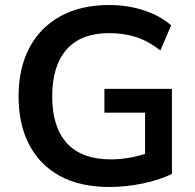

<svg xmlns="http://www.w3.org/2000/svg" viewBox="-20 -735 776 765"><path d="M416 10Q299 10 218.5 -34Q138 -78 96 -159Q54 -240 54 -351Q54 -463 97 -544.5Q140 -626 221 -670.5Q302 -715 415 -715Q489 -715 554 -693.5Q619 -672 662 -634L619 -534Q572 -571 523 -587Q474 -603 415 -603Q303 -603 245.5 -538Q188 -473 188 -351Q188 -228 247 -164Q306 -100 422 -100Q455 -100 489.5 -105.5Q524 -111 558 -122V-286H396V-381H665V-42Q616 -18 549 -4Q482 10 416 10Z"/></svg>

Font: Nunito Sans
Style: Bold
Weight: 700
Designer: Vernon Adams
Foundry: Vernon Adams
Version: Version 3.101; ttfautohint (v1.8.4.7-5d5b);gftools[0.9.27]